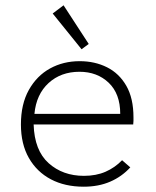

<svg xmlns="http://www.w3.org/2000/svg" viewBox="-20 -695 590 725"><path d="M296 10Q225 10 172 -18Q119 -46 89 -98.5Q59 -151 59 -225Q59 -302 89 -355.5Q119 -409 169 -436.5Q219 -464 281 -464Q338 -464 384 -441Q430 -418 457 -371Q484 -324 484 -252Q484 -244 484 -238.5Q484 -233 483 -225H107Q110 -127 163.5 -79Q217 -31 297 -31Q343 -31 378.5 -46.5Q414 -62 441 -90L472 -63Q440 -28 396 -9Q352 10 296 10ZM110 -265H434Q434 -341 390.5 -382.5Q347 -424 280 -424Q210 -424 163.5 -381.5Q117 -339 110 -265ZM288 -509 179 -644 220 -675 315 -529Z"/></svg>

Font: Inconsolata SemiExpanded Light
Style: Regular
Weight: 300
Width: 6
Monospace: yes
Designer: Raph Levien, Cyreal, Brenton Simpson
Foundry: Raph Levien, Cyreal, Google
Version: Version 3.001; ttfautohint (v1.8.2.53-6de2)